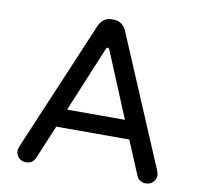

<svg xmlns="http://www.w3.org/2000/svg" viewBox="-78 -769 885 855"><g transform="rotate(10 364.5 -341.5)"><path d="M47.9 -39.1Q47.9 -43.9 52.7 -58.6L301.8 -646.5Q320.3 -687.5 359.4 -687.5H369.1Q408.2 -687.5 426.8 -646.5L675.8 -58.6Q680.7 -43.9 680.7 -39.1Q680.7 -20.5 668 -7.3Q655.3 5.9 635.7 5.9Q604.5 5.9 592.8 -22.5L529.3 -173.8H199.2L135.7 -22.5Q124 5.9 92.8 5.9Q73.2 5.9 60.5 -7.3Q47.9 -20.5 47.9 -39.1ZM495.1 -256.8 372.1 -552.7Q369.1 -559.6 364.3 -559.6Q359.4 -559.6 356.4 -552.7L233.4 -256.8Z"/></g></svg>

Font: jf-openhuninn-2.1
Style: Regular
Weight: 400
Designer: [Kosugi Maru]
Designed by MOTOYA      

[Varela Round]
Joe Prince (Latin component); Avraham Cornfeld (Hebrew component)
Foundry: justfont Co., Ltd.
Version: 2.1